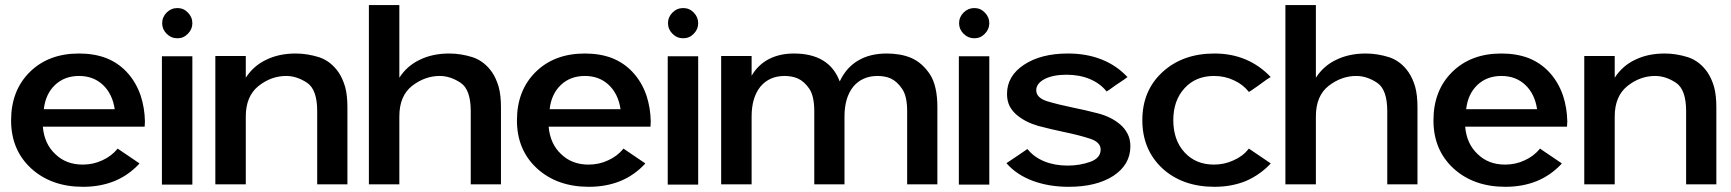

<svg xmlns="http://www.w3.org/2000/svg" viewBox="-20 -720 6772 751"><path d="M304.7 10.7Q372.1 10.7 427.7 -11.7Q482.4 -34.2 524.4 -79.1Q524.4 -79.1 524.4 -80.1Q525.4 -81.1 525.4 -81.1Q525.4 -81.1 513.7 -88.9Q502.9 -95.7 489.3 -105.5Q471.7 -117.2 456.1 -127.9Q440.4 -138.7 440.4 -138.7Q440.4 -138.7 439.5 -138.7Q439.5 -137.7 439.5 -137.7Q415 -108.4 379.9 -92.8Q344.7 -76.2 303.7 -76.2Q238.3 -76.2 196.3 -117.2Q153.3 -157.2 147.5 -224.6Q147.5 -224.6 157.2 -224.6Q168 -224.6 185.5 -224.6Q218.8 -224.6 270.5 -224.6Q323.2 -224.6 376 -224.6Q442.4 -224.6 494.1 -224.6Q545.9 -224.6 545.9 -224.6Q545.9 -224.6 545.9 -225.6Q545.9 -226.6 545.9 -226.6Q546.9 -236.3 546.9 -245.1Q545.9 -297.9 530.3 -345.7Q511.7 -400.4 474.6 -439.5Q441.4 -474.6 394.5 -493.2Q347.7 -510.7 289.1 -510.7Q169.9 -510.7 96.7 -438.5Q23.4 -366.2 23.4 -249Q23.4 -133.8 101.6 -61.5Q180.7 10.7 304.7 10.7ZM151.4 -293Q158.2 -352.5 195.3 -387.7Q232.4 -422.9 289.1 -422.9Q345.7 -422.9 382.8 -387.7Q419.9 -352.5 428.7 -293Q428.7 -293 393.6 -293Q357.4 -293 310.5 -293Q253.9 -293 202.1 -293Q151.4 -293 151.4 -293Z M732.4 2Q732.4 2 732.4 -62.5Q732.4 -127.9 732.4 -211.9Q732.4 -247.1 732.4 -284.2Q732.4 -320.3 732.4 -353.5Q732.4 -415 732.4 -458Q732.4 -500 732.4 -500Q732.4 -500 710 -500Q688.5 -500 664.1 -500Q643.6 -500 628.9 -500Q613.3 -500 613.3 -500Q613.3 -500 613.3 -435.5Q613.3 -370.1 613.3 -286.1Q613.3 -251 613.3 -213.9Q613.3 -177.7 613.3 -144.5Q613.3 -83 613.3 -40Q613.3 2 613.3 2Q613.3 2 635.7 2Q657.2 2 681.6 2Q702.1 2 716.8 2Q732.4 2 732.4 2ZM732.4 -628.9Q732.4 -653.3 714.8 -670.9Q698.2 -688.5 673.8 -688.5Q649.4 -688.5 631.8 -670.9Q614.3 -653.3 614.3 -628.9Q614.3 -605.5 631.8 -587.9Q649.4 -570.3 673.8 -570.3Q698.2 -570.3 714.8 -587.9Q732.4 -605.5 732.4 -628.9Z M941.4 -416Q941.4 -416 941.4 -459Q941.4 -501 941.4 -501Q941.4 -501 918.9 -501Q897.5 -501 873 -501Q852.5 -501 837.9 -501Q822.3 -501 822.3 -501Q822.3 -501 822.3 -436.5Q822.3 -371.1 822.3 -287.1Q822.3 -220.7 822.3 -155.3Q822.3 -89.8 822.3 -47.9Q822.3 -25.4 822.3 -11.7Q822.3 1 822.3 1Q822.3 1 844.7 1Q866.2 1 890.6 1Q911.1 1 925.8 1Q941.4 1 941.4 1Q941.4 1 941.4 -33.2Q941.4 -68.4 941.4 -112.3Q941.4 -167 941.4 -215.8Q941.4 -264.6 941.4 -264.6Q941.4 -342.8 990.2 -382.8Q1040 -422.9 1099.6 -422.9Q1140.6 -422.9 1180.7 -396.5Q1220.7 -370.1 1220.7 -285.2Q1220.7 -285.2 1220.7 -248Q1220.7 -210.9 1220.7 -163.1Q1220.7 -104.5 1220.7 -51.8Q1220.7 1 1220.7 1Q1220.7 1 1236.3 1Q1251 1 1270.5 1Q1295.9 1 1317.4 1Q1338.9 1 1338.9 1Q1338.9 1 1338.9 -54.7Q1338.9 -110.4 1338.9 -172.9Q1338.9 -222.7 1338.9 -261.7Q1338.9 -300.8 1338.9 -300.8Q1338.9 -346.7 1330.1 -379.9Q1320.3 -413.1 1304.7 -436.5Q1274.4 -480.5 1228.5 -496.1Q1181.6 -510.7 1136.7 -510.7Q1071.3 -510.7 1021.5 -486.3Q971.7 -462.9 941.4 -416Z M1542 -416Q1542 -416 1542 -453.1Q1542 -489.3 1542 -537.1Q1542 -594.7 1542 -647.5Q1542 -700.2 1542 -700.2Q1542 -700.2 1519.5 -700.2Q1498 -700.2 1473.6 -700.2Q1453.1 -700.2 1438.5 -700.2Q1422.9 -700.2 1422.9 -700.2Q1422.9 -700.2 1422.9 -687.5Q1422.9 -675.8 1422.9 -653.3Q1422.9 -613.3 1422.9 -545.9Q1422.9 -478.5 1422.9 -402.3Q1422.9 -351.6 1422.9 -300.8Q1422.9 -250 1422.9 -204.1Q1422.9 -117.2 1422.9 -58.6Q1422.9 1 1422.9 1Q1422.9 1 1445.3 1Q1466.8 1 1491.2 1Q1511.7 1 1526.4 1Q1542 1 1542 1Q1542 1 1542 -33.2Q1542 -68.4 1542 -112.3Q1542 -167 1542 -215.8Q1542 -264.6 1542 -264.6Q1542 -345.7 1592.8 -384.8Q1642.6 -422.9 1700.2 -422.9Q1741.2 -422.9 1781.2 -396.5Q1821.3 -370.1 1821.3 -285.2Q1821.3 -285.2 1821.3 -248Q1821.3 -210.9 1821.3 -163.1Q1821.3 -104.5 1821.3 -51.8Q1821.3 1 1821.3 1Q1821.3 1 1836.9 1Q1851.6 1 1871.1 1Q1896.5 1 1918 1Q1939.5 1 1939.5 1Q1939.5 1 1939.5 -54.7Q1939.5 -110.4 1939.5 -172.9Q1939.5 -222.7 1939.5 -261.7Q1939.5 -300.8 1939.5 -300.8Q1939.5 -346.7 1930.7 -379.9Q1920.9 -413.1 1905.3 -436.5Q1875 -480.5 1829.1 -496.1Q1782.2 -510.7 1737.3 -510.7Q1671.9 -510.7 1622.1 -486.3Q1572.3 -462.9 1542 -416Z M2283.2 10.7Q2350.6 10.7 2406.2 -11.7Q2460.9 -34.2 2502.9 -79.1Q2502.9 -79.1 2502.9 -80.1Q2503.9 -81.1 2503.9 -81.1Q2503.9 -81.1 2492.2 -88.9Q2481.4 -95.7 2467.8 -105.5Q2450.2 -117.2 2434.6 -127.9Q2418.9 -138.7 2418.9 -138.7Q2418.9 -138.7 2418 -138.7Q2418 -137.7 2418 -137.7Q2393.6 -108.4 2358.4 -92.8Q2323.2 -76.2 2282.2 -76.2Q2216.8 -76.2 2174.8 -117.2Q2131.8 -157.2 2126 -224.6Q2126 -224.6 2135.7 -224.6Q2146.5 -224.6 2164.1 -224.6Q2197.3 -224.6 2249 -224.6Q2301.8 -224.6 2354.5 -224.6Q2420.9 -224.6 2472.7 -224.6Q2524.4 -224.6 2524.4 -224.6Q2524.4 -224.6 2524.4 -225.6Q2524.4 -226.6 2524.4 -226.6Q2525.4 -236.3 2525.4 -245.1Q2524.4 -297.9 2508.8 -345.7Q2490.2 -400.4 2453.1 -439.5Q2419.9 -474.6 2373 -493.2Q2326.2 -510.7 2267.6 -510.7Q2148.4 -510.7 2075.2 -438.5Q2002 -366.2 2002 -249Q2002 -133.8 2080.1 -61.5Q2159.2 10.7 2283.2 10.7ZM2129.9 -293Q2136.7 -352.5 2173.8 -387.7Q2210.9 -422.9 2267.6 -422.9Q2324.2 -422.9 2361.3 -387.7Q2398.4 -352.5 2407.2 -293Q2407.2 -293 2372.1 -293Q2335.9 -293 2289.1 -293Q2232.4 -293 2180.7 -293Q2129.9 -293 2129.9 -293Z M2710.9 2Q2710.9 2 2710.9 -62.5Q2710.9 -127.9 2710.9 -211.9Q2710.9 -247.1 2710.9 -284.2Q2710.9 -320.3 2710.9 -353.5Q2710.9 -415 2710.9 -458Q2710.9 -500 2710.9 -500Q2710.9 -500 2688.5 -500Q2667 -500 2642.6 -500Q2622.1 -500 2607.4 -500Q2591.8 -500 2591.8 -500Q2591.8 -500 2591.8 -435.5Q2591.8 -370.1 2591.8 -286.1Q2591.8 -251 2591.8 -213.9Q2591.8 -177.7 2591.8 -144.5Q2591.8 -83 2591.8 -40Q2591.8 2 2591.8 2Q2591.8 2 2614.3 2Q2635.7 2 2660.2 2Q2680.7 2 2695.3 2Q2710.9 2 2710.9 2ZM2710.9 -628.9Q2710.9 -653.3 2693.4 -670.9Q2676.8 -688.5 2652.3 -688.5Q2627.9 -688.5 2610.4 -670.9Q2592.8 -653.3 2592.8 -628.9Q2592.8 -605.5 2610.4 -587.9Q2627.9 -570.3 2652.3 -570.3Q2676.8 -570.3 2693.4 -587.9Q2710.9 -605.5 2710.9 -628.9Z M3264.6 -401.4Q3244.1 -456.1 3199.2 -483.4Q3154.3 -510.7 3085 -510.7Q3029.3 -510.7 2986.3 -488.3Q2944.3 -465.8 2919.9 -423.8Q2919.9 -423.8 2919.9 -462.9Q2919.9 -501 2919.9 -501Q2919.9 -501 2897.5 -501Q2876 -501 2851.6 -501Q2831.1 -501 2816.4 -501Q2800.8 -501 2800.8 -501Q2800.8 -501 2800.8 -436.5Q2800.8 -371.1 2800.8 -287.1Q2800.8 -220.7 2800.8 -155.3Q2800.8 -89.8 2800.8 -47.9Q2800.8 -25.4 2800.8 -11.7Q2800.8 1 2800.8 1Q2800.8 1 2823.2 1Q2844.7 1 2869.1 1Q2889.6 1 2904.3 1Q2919.9 1 2919.9 1Q2919.9 1 2919.9 -33.2Q2919.9 -68.4 2919.9 -112.3Q2919.9 -167 2919.9 -215.8Q2919.9 -264.6 2919.9 -264.6Q2919.9 -337.9 2954.1 -380.9Q2989.3 -422.9 3048.8 -422.9Q3060.5 -422.9 3073.2 -420.9Q3086.9 -418.9 3100.6 -413.1Q3126 -401.4 3145.5 -373Q3165 -343.8 3165 -285.2Q3165 -285.2 3165 -248Q3165 -210.9 3165 -163.1Q3165 -104.5 3165 -51.8Q3165 1 3165 1Q3165 1 3179.7 1Q3195.3 1 3214.8 1Q3239.3 1 3260.7 1Q3283.2 1 3283.2 1Q3283.2 1 3283.2 -33.2Q3283.2 -68.4 3283.2 -112.3Q3283.2 -167 3283.2 -215.8Q3283.2 -264.6 3283.2 -264.6Q3283.2 -337.9 3317.4 -380.9Q3352.5 -422.9 3413.1 -422.9Q3423.8 -422.9 3437.5 -420.9Q3451.2 -418.9 3463.9 -413.1Q3489.3 -401.4 3508.8 -372.1Q3528.3 -343.8 3528.3 -285.2Q3528.3 -285.2 3528.3 -248Q3528.3 -210.9 3528.3 -163.1Q3528.3 -104.5 3528.3 -51.8Q3528.3 1 3528.3 1Q3528.3 1 3543 1Q3558.6 1 3578.1 1Q3602.5 1 3625 1Q3646.5 1 3646.5 1Q3646.5 1 3646.5 -54.7Q3646.5 -110.4 3646.5 -172.9Q3646.5 -222.7 3646.5 -261.7Q3646.5 -300.8 3646.5 -300.8Q3646.5 -384.8 3617.2 -429.7Q3586.9 -474.6 3544.9 -493.2Q3521.5 -502.9 3497.1 -506.8Q3472.7 -510.7 3449.2 -510.7Q3382.8 -510.7 3336.9 -483.4Q3290 -456.1 3264.6 -401.4Z M3849.6 2Q3849.6 2 3849.6 -62.5Q3849.6 -127.9 3849.6 -211.9Q3849.6 -247.1 3849.6 -284.2Q3849.6 -320.3 3849.6 -353.5Q3849.6 -415 3849.6 -458Q3849.6 -500 3849.6 -500Q3849.6 -500 3827.1 -500Q3805.7 -500 3781.2 -500Q3760.7 -500 3746.1 -500Q3730.5 -500 3730.5 -500Q3730.5 -500 3730.5 -435.5Q3730.5 -370.1 3730.5 -286.1Q3730.5 -251 3730.5 -213.9Q3730.5 -177.7 3730.5 -144.5Q3730.5 -83 3730.5 -40Q3730.5 2 3730.5 2Q3730.5 2 3752.9 2Q3774.4 2 3798.8 2Q3819.3 2 3834 2Q3849.6 2 3849.6 2ZM3849.6 -628.9Q3849.6 -653.3 3832 -670.9Q3815.4 -688.5 3791 -688.5Q3766.6 -688.5 3749 -670.9Q3731.4 -653.3 3731.4 -628.9Q3731.4 -605.5 3749 -587.9Q3766.6 -570.3 3791 -570.3Q3815.4 -570.3 3832 -587.9Q3849.6 -605.5 3849.6 -628.9Z M4033.2 -367.2Q4033.2 -393.6 4066.4 -411.1Q4099.6 -427.7 4151.4 -427.7Q4202.1 -427.7 4242.2 -411.1Q4282.2 -394.5 4307.6 -363.3Q4307.6 -363.3 4307.6 -362.3Q4308.6 -362.3 4308.6 -362.3Q4308.6 -362.3 4319.3 -369.1Q4330.1 -377 4343.8 -386.7Q4360.4 -398.4 4376 -408.2Q4390.6 -418.9 4390.6 -418.9Q4390.6 -418.9 4389.6 -419.9Q4388.7 -419.9 4388.7 -419.9Q4347.7 -463.9 4289.1 -487.3Q4230.5 -510.7 4157.2 -510.7Q4051.8 -510.7 3985.4 -466.8Q3918.9 -422.9 3918.9 -352.5Q3918.9 -326.2 3928.7 -305.7Q3939.5 -285.2 3957 -270.5Q3990.2 -242.2 4041 -227.5Q4092.8 -213.9 4144.5 -203.1Q4201.2 -191.4 4243.2 -177.7Q4285.2 -164.1 4285.2 -134.8Q4285.2 -101.6 4244.1 -86.9Q4203.1 -72.3 4156.2 -72.3Q4105.5 -72.3 4064.5 -88.9Q4024.4 -105.5 4000 -135.7Q4000 -135.7 3999 -136.7Q3998 -136.7 3998 -136.7Q3998 -136.7 3958 -109.4Q3917 -82 3917 -82Q3917 -82 3917 -81.1Q3918 -80.1 3918 -80.1Q3957 -36.1 4019.5 -12.7Q4083 10.7 4160.2 10.7Q4268.6 10.7 4335 -32.2Q4401.4 -76.2 4401.4 -147.5Q4401.4 -175.8 4390.6 -196.3Q4379.9 -217.8 4361.3 -233.4Q4327.1 -262.7 4275.4 -276.4Q4222.7 -290 4173.8 -299.8Q4117.2 -311.5 4075.2 -324.2Q4033.2 -337.9 4033.2 -367.2Z M4864.3 -137.7Q4840.8 -108.4 4804.7 -92.8Q4768.6 -76.2 4728.5 -76.2Q4657.2 -76.2 4613.3 -124Q4569.3 -171.9 4569.3 -250Q4569.3 -327.1 4613.3 -375Q4657.2 -422.9 4728.5 -422.9Q4770.5 -422.9 4805.7 -406.2Q4840.8 -390.6 4864.3 -361.3Q4864.3 -361.3 4864.3 -360.4Q4865.2 -360.4 4865.2 -360.4Q4865.2 -360.4 4876 -367.2Q4886.7 -375 4901.4 -384.8Q4918 -396.5 4933.6 -408.2Q4950.2 -418.9 4950.2 -418.9Q4950.2 -418.9 4949.2 -419.9Q4949.2 -419.9 4949.2 -419.9Q4907.2 -463.9 4852.5 -487.3Q4796.9 -510.7 4730.5 -510.7Q4605.5 -510.7 4526.4 -437.5Q4448.2 -365.2 4448.2 -250Q4448.2 -134.8 4526.4 -61.5Q4605.5 10.7 4730.5 10.7Q4796.9 10.7 4852.5 -11.7Q4907.2 -35.2 4949.2 -79.1Q4949.2 -79.1 4949.2 -80.1Q4950.2 -81.1 4950.2 -81.1Q4950.2 -81.1 4938.5 -88.9Q4927.7 -95.7 4914.1 -105.5Q4896.5 -117.2 4880.9 -127.9Q4865.2 -138.7 4865.2 -138.7Q4865.2 -138.7 4864.3 -138.7Q4864.3 -137.7 4864.3 -137.7Z M5127 -416Q5127 -416 5127 -453.1Q5127 -489.3 5127 -537.1Q5127 -594.7 5127 -647.5Q5127 -700.2 5127 -700.2Q5127 -700.2 5104.5 -700.2Q5083 -700.2 5058.6 -700.2Q5038.1 -700.2 5023.4 -700.2Q5007.8 -700.2 5007.8 -700.2Q5007.8 -700.2 5007.8 -687.5Q5007.8 -675.8 5007.8 -653.3Q5007.8 -613.3 5007.8 -545.9Q5007.8 -478.5 5007.8 -402.3Q5007.8 -351.6 5007.8 -300.8Q5007.8 -250 5007.8 -204.1Q5007.8 -117.2 5007.8 -58.6Q5007.8 1 5007.8 1Q5007.8 1 5030.3 1Q5051.8 1 5076.2 1Q5096.7 1 5111.3 1Q5127 1 5127 1Q5127 1 5127 -33.2Q5127 -68.4 5127 -112.3Q5127 -167 5127 -215.8Q5127 -264.6 5127 -264.6Q5127 -345.7 5177.7 -384.8Q5227.5 -422.9 5285.2 -422.9Q5326.2 -422.9 5366.2 -396.5Q5406.2 -370.1 5406.2 -285.2Q5406.2 -285.2 5406.2 -248Q5406.2 -210.9 5406.2 -163.1Q5406.2 -104.5 5406.2 -51.8Q5406.2 1 5406.2 1Q5406.2 1 5421.9 1Q5436.5 1 5456.1 1Q5481.4 1 5502.9 1Q5524.4 1 5524.4 1Q5524.4 1 5524.4 -54.7Q5524.4 -110.4 5524.4 -172.9Q5524.4 -222.7 5524.4 -261.7Q5524.4 -300.8 5524.4 -300.8Q5524.4 -346.7 5515.6 -379.9Q5505.9 -413.1 5490.2 -436.5Q5460 -480.5 5414.1 -496.1Q5367.2 -510.7 5322.3 -510.7Q5256.8 -510.7 5207 -486.3Q5157.2 -462.9 5127 -416Z M5868.2 10.7Q5935.5 10.7 5991.2 -11.7Q6045.9 -34.2 6087.9 -79.1Q6087.9 -79.1 6087.9 -80.1Q6088.9 -81.1 6088.9 -81.1Q6088.9 -81.1 6077.1 -88.9Q6066.4 -95.7 6052.7 -105.5Q6035.2 -117.2 6019.5 -127.9Q6003.9 -138.7 6003.9 -138.7Q6003.9 -138.7 6002.9 -138.7Q6002.9 -137.7 6002.9 -137.7Q5978.5 -108.4 5943.4 -92.8Q5908.2 -76.2 5867.2 -76.2Q5801.8 -76.2 5759.8 -117.2Q5716.8 -157.2 5710.9 -224.6Q5710.9 -224.6 5720.7 -224.6Q5731.4 -224.6 5749 -224.6Q5782.2 -224.6 5834 -224.6Q5886.7 -224.6 5939.5 -224.6Q6005.9 -224.6 6057.6 -224.6Q6109.4 -224.6 6109.4 -224.6Q6109.4 -224.6 6109.4 -225.6Q6109.4 -226.6 6109.4 -226.6Q6110.4 -236.3 6110.4 -245.1Q6109.4 -297.9 6093.8 -345.7Q6075.2 -400.4 6038.1 -439.5Q6004.9 -474.6 5958 -493.2Q5911.1 -510.7 5852.5 -510.7Q5733.4 -510.7 5660.2 -438.5Q5586.9 -366.2 5586.9 -249Q5586.9 -133.8 5665 -61.5Q5744.1 10.7 5868.2 10.7ZM5714.8 -293Q5721.7 -352.5 5758.8 -387.7Q5795.9 -422.9 5852.5 -422.9Q5909.2 -422.9 5946.3 -387.7Q5983.4 -352.5 5992.2 -293Q5992.2 -293 5957 -293Q5920.9 -293 5874 -293Q5817.4 -293 5765.6 -293Q5714.8 -293 5714.8 -293Z M6295.9 -416Q6295.9 -416 6295.9 -459Q6295.9 -501 6295.9 -501Q6295.9 -501 6273.4 -501Q6252 -501 6227.5 -501Q6207 -501 6192.4 -501Q6176.8 -501 6176.8 -501Q6176.8 -501 6176.8 -436.5Q6176.8 -371.1 6176.8 -287.1Q6176.8 -220.7 6176.8 -155.3Q6176.8 -89.8 6176.8 -47.9Q6176.8 -25.4 6176.8 -11.7Q6176.8 1 6176.8 1Q6176.8 1 6199.2 1Q6220.7 1 6245.1 1Q6265.6 1 6280.3 1Q6295.9 1 6295.9 1Q6295.9 1 6295.9 -33.2Q6295.9 -68.4 6295.9 -112.3Q6295.9 -167 6295.9 -215.8Q6295.9 -264.6 6295.9 -264.6Q6295.9 -342.8 6344.7 -382.8Q6394.5 -422.9 6454.1 -422.9Q6495.1 -422.9 6535.2 -396.5Q6575.2 -370.1 6575.2 -285.2Q6575.2 -285.2 6575.2 -248Q6575.2 -210.9 6575.2 -163.1Q6575.2 -104.5 6575.2 -51.8Q6575.2 1 6575.2 1Q6575.2 1 6590.8 1Q6605.5 1 6625 1Q6650.4 1 6671.9 1Q6693.4 1 6693.4 1Q6693.4 1 6693.4 -54.7Q6693.4 -110.4 6693.4 -172.9Q6693.4 -222.7 6693.4 -261.7Q6693.4 -300.8 6693.4 -300.8Q6693.4 -346.7 6684.6 -379.9Q6674.8 -413.1 6659.2 -436.5Q6628.9 -480.5 6583 -496.1Q6536.1 -510.7 6491.2 -510.7Q6425.8 -510.7 6376 -486.3Q6326.2 -462.9 6295.9 -416Z"/></svg>

Font: umazing
Style: Display
Weight: 400
Designer: umazing